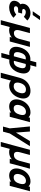

<svg xmlns="http://www.w3.org/2000/svg" viewBox="1974 -2854 1090 5137"><g transform="rotate(90 2519.5 -285.0)"><path d="M487.5 -810H386.5L251.3 -615H352.3ZM338.1 -174C289.7 -135 240.5 -112 188.5 -112C142.5 -112 117.3 -130.1 117.3 -159.6C117.3 -164.7 118.1 -170.2 119.6 -176C131.7 -220.8 173.8 -225.3 218.9 -225.3C230.1 -225.3 241.6 -225 252.8 -225H284.8L313.2 -331H281.2C231.5 -331 191 -333.4 191 -365.4C191 -369.4 191.7 -374 193 -379C203 -416 238.4 -429 274.4 -429C322.4 -429 367 -405 399.5 -377L499.4 -470C452.1 -521 384.2 -555 302.2 -555C198.2 -555 85.7 -501 56.5 -392C52.5 -376.9 50.3 -362.1 50.3 -347.5C50.3 -326 55.1 -304.9 65.6 -284C23.1 -256 -9.3 -213.5 -23.1 -162C-27.4 -146 -29.4 -131.1 -29.4 -117.2C-29.4 -30.3 50 15 153.5 15C254.5 15 357.3 -29 425.8 -102Z M489.5 240H609.5L673.8 0C696.1 10 724.5 16 760.5 16C838.5 16 904 -12 954.8 -56L939.8 0H1059.8L1204.5 -540H1067.5L994.1 -266C958.2 -132 884.8 -112 837.8 -112C770.7 -112 753.5 -153.5 753.5 -198C753.5 -230.4 762.6 -264.4 768.2 -285L836.5 -540H698.5Z M1366.7 225H1486.7L1544.6 9C1559.5 11.5 1574.3 12.7 1589.1 12.7C1724.8 12.7 1853 -89.6 1901.4 -270C1911.5 -307.7 1916.3 -342 1916.3 -372.7C1916.3 -488.7 1847.9 -552.7 1740.6 -552.7C1725.8 -552.7 1710.3 -551.5 1694.1 -549L1737.3 -710H1617.3L1574.1 -549C1559.3 -551.5 1544.4 -552.7 1529.7 -552.7C1394 -552.7 1265.7 -450.4 1217.4 -270C1207.3 -232.3 1202.5 -198 1202.5 -167.3C1202.5 -51.3 1270.9 12.7 1378.2 12.7C1392.9 12.7 1408.4 11.5 1424.6 9ZM1457 -112C1446.4 -110.3 1436.6 -109.5 1427.7 -109.5C1368.9 -109.5 1344.5 -144.2 1344.5 -198.1C1344.5 -219.4 1348.3 -243.7 1355.4 -270C1380.1 -362.3 1427.1 -429.8 1510.9 -429.8C1520.6 -429.8 1530.8 -428.9 1541.4 -427ZM1577 -112 1661.4 -427C1673.5 -428.9 1684.4 -429.9 1694.4 -429.9C1752.3 -429.9 1775.4 -398.1 1775.4 -346.8C1775.4 -324.6 1771 -298.6 1763.4 -270C1737.9 -174.8 1687.3 -109.4 1605.9 -109.4C1596.7 -109.4 1587.1 -110.3 1577 -112Z M1896.5 240H2033.5L2106.9 -34C2134.9 -4 2183.8 15 2243.8 15C2396.8 15 2528.5 -107 2572.7 -272C2581.5 -304.9 2585.9 -336.1 2585.9 -364.8C2585.9 -478.6 2517.2 -555 2381.5 -555C2236.5 -555 2117.2 -468 2058.9 -340C2042 -303 2032.1 -266 2022.4 -230ZM2258.2 -106C2191.6 -106 2159.3 -142.1 2159.3 -203.5C2159.3 -223.2 2162.6 -245.5 2169.1 -270C2195.4 -368 2254.1 -434 2346.1 -434C2413.7 -434 2446.1 -397.7 2446.1 -336.4C2446.1 -317 2442.9 -295.1 2436.4 -271C2410.2 -173 2348.2 -106 2258.2 -106Z M3099.3 -540 3089.2 -502C3060.3 -536 3014.9 -555 2954.4 -555C2799.4 -555 2666.2 -435 2622 -270C2613.2 -237.2 2608.9 -206 2608.9 -177.1C2608.9 -63.2 2675.6 15 2797.6 15C2858.6 15 2917 -5 2965.1 -39L2954.7 0H3074.7L3219.3 -540ZM2852.1 -106C2783.8 -106 2756.2 -146.7 2756.2 -204C2756.2 -224 2759.6 -246 2765.7 -269C2793.3 -372 2859.9 -434 2941.9 -434C3002.8 -434 3028.5 -400.1 3028.5 -344.9C3028.5 -323 3024.5 -297.8 3017 -270C2990.7 -172 2939.1 -106 2852.1 -106Z M3336.5 180H3472.5L3520.8 0L3861.5 -540H3725.5L3497.2 -166L3469.5 -540H3333.5L3384.8 0Z M3749.5 240H3869.5L3933.8 0C3956.1 10 3984.5 16 4020.5 16C4098.5 16 4164 -12 4214.8 -56L4199.8 0H4319.8L4464.5 -540H4327.5L4254.1 -266C4218.2 -132 4144.8 -112 4097.8 -112C4030.7 -112 4013.5 -153.5 4013.5 -198C4013.5 -230.4 4022.6 -264.4 4028.2 -285L4096.5 -540H3958.5Z M4947.3 -540 4937.2 -502C4908.3 -536 4862.9 -555 4802.4 -555C4647.4 -555 4514.2 -435 4470 -270C4461.2 -237.2 4456.9 -206 4456.9 -177.1C4456.9 -63.2 4523.6 15 4645.6 15C4706.6 15 4765 -5 4813.1 -39L4802.7 0H4922.7L5067.3 -540ZM4700.1 -106C4631.8 -106 4604.2 -146.7 4604.2 -204C4604.2 -224 4607.6 -246 4613.7 -269C4641.3 -372 4707.9 -434 4789.9 -434C4850.8 -434 4876.5 -400.1 4876.5 -344.9C4876.5 -323 4872.5 -297.8 4865 -270C4838.7 -172 4787.1 -106 4700.1 -106Z"/></g></svg>

Font: Manrope
Style: ExtraBoldItalic
Weight: 800
Italic angle: -15°
Designer: Mikhail Sharanda
Foundry: Mikhail Sharanda
Version: Version 4.502;hotconv 1.0.109;makeotfexe 2.5.65596